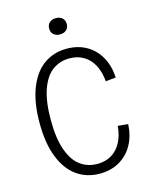

<svg xmlns="http://www.w3.org/2000/svg" viewBox="-136 -1019 891 1117"><g transform="rotate(-15 310.0 -460.0)"><path d="M325.5 -47.5Q375 -47.5 412 -70.2Q449 -93 470.2 -134.2Q491.5 -175.5 496 -231L557.5 -225Q554 -155.5 524.8 -102.2Q495.5 -49 444 -19Q392.5 11 324 11Q246.5 11 187.2 -30.8Q128 -72.5 94.5 -156.8Q61 -241 61 -364.5Q61 -488.5 94.5 -573.2Q128 -658 187.2 -699.8Q246.5 -741.5 324 -741.5Q392.5 -741.5 444 -711.5Q495.5 -681.5 524.8 -628.2Q554 -575 557.5 -505.5L496 -499.5Q491.5 -555 470.2 -596.2Q449 -637.5 412 -660.2Q375 -683 325.5 -683Q267.5 -683 223.5 -651Q179.5 -619 154 -548Q128.5 -477 128.5 -364.5Q128.5 -253 154 -182.2Q179.5 -111.5 223.5 -79.5Q267.5 -47.5 325.5 -47.5ZM257 -880.5Q257 -903.5 271.8 -916.5Q286.5 -929.5 310 -929.5Q333.5 -929.5 348.2 -916.5Q363 -903.5 363 -880.5Q363 -857.5 348.2 -844.5Q333.5 -831.5 310 -831.5Q286.5 -831.5 271.8 -844.5Q257 -857.5 257 -880.5Z"/></g></svg>

Font: Monaspace Neon Var
Style: Regular
Weight: 400
Designer: Riley Cran and the Lettermatic Team
Version: Version 1.000 (Monaspace Neon Var)